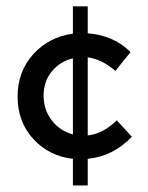

<svg xmlns="http://www.w3.org/2000/svg" viewBox="-20 -493 463 601"><path d="M208.2 87.6V4.1Q134 -4.1 84.5 -57.7Q35.1 -111.3 35.1 -190.7Q35.1 -269.1 84 -323.2Q133 -377.3 208.2 -387.6V-473.2H254.6V-388.7Q336.1 -382.5 388.7 -329.9L341.2 -271.1Q297.9 -308.2 254.6 -313.4V-69.1Q303.1 -74.2 345.4 -116.5L392.8 -64.9Q333 -3.1 254.6 4.1V87.6ZM208.2 -310.3Q168 -301 142.3 -269.6Q116.5 -238.1 116.5 -193.8Q116.5 -149.5 141.8 -116.5Q167 -83.5 208.2 -72.2Z"/></svg>

Font: NATS
Style: Regular
Weight: 400
Designer: Purushoth Kumar Guthula
Foundry: Silicon Andhra, USA.
Version: Version 1.0.4; ttfautohint (v1.2.25-373a) -l 7 -r 28 -G 50 -